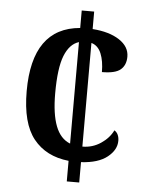

<svg xmlns="http://www.w3.org/2000/svg" viewBox="-52 -756 611 799"><g transform="rotate(5 253.5 -357.0)"><path d="M257 -86Q162 -96 110 -161Q58 -226 58 -360Q58 -624 257 -641V-714H309V-641Q379 -636 421 -608.5Q463 -581 463 -539Q463 -504 441 -485Q419 -466 363 -466Q363 -512 350 -543.5Q337 -575 309 -583V-150Q351 -150 385.5 -173Q420 -196 436 -229Q446 -223 451 -212Q456 -201 456 -187Q456 -149 418.5 -119Q381 -89 309 -85V0H257ZM257 -582Q218 -570 197.5 -518.5Q177 -467 177 -361Q177 -275 196.5 -224.5Q216 -174 257 -158Z"/></g></svg>

Font: Noto Serif NarrowSemiBold
Style: Regular
Weight: 600
Width: 4
Designer: Monotype Design Team
Foundry: Monotype Imaging Inc.
Version: Version 1.001